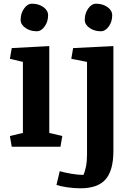

<svg xmlns="http://www.w3.org/2000/svg" viewBox="-20 -788 700 1031"><path d="M244.6 -74.2 314.5 -57.6 304.7 0H43L33.2 -57.6L103 -74.2V-455.6L33.2 -472.2L43 -529.8L244.6 -540.5ZM90.8 -681.2Q90.8 -715.8 109.1 -741.9Q127.4 -768.1 151.9 -768.1Q187.5 -768.1 212.9 -750Q238.3 -731.9 238.3 -706.1Q238.3 -671.4 219.7 -645.8Q201.2 -620.1 177.2 -620.1Q142.1 -620.1 116.5 -638.2Q90.8 -656.2 90.8 -681.2ZM588.9 22.9Q588.9 127 547.1 175Q505.4 223.1 412.1 223.1Q377.9 223.1 341.3 217.8Q304.7 212.4 283.2 205.1L300.8 131.3Q328.6 139.2 362.8 145Q397 150.9 427.7 151.4Q436 135.3 441.7 106.4Q447.3 77.6 447.3 42V-455.6L362.8 -472.2L372.6 -529.8L588.9 -540.5ZM435.1 -681.2Q435.1 -715.8 453.4 -741.9Q471.7 -768.1 496.1 -768.1Q531.7 -768.1 557.1 -750Q582.5 -731.9 582.5 -706.1Q582.5 -671.4 564 -645.8Q545.4 -620.1 521.5 -620.1Q486.3 -620.1 460.7 -638.2Q435.1 -656.2 435.1 -681.2Z"/></svg>

Font: Noticia Text
Style: Bold
Weight: 700
Designer: JM Sole
Foundry: JM Sole
Version: Version 1.003